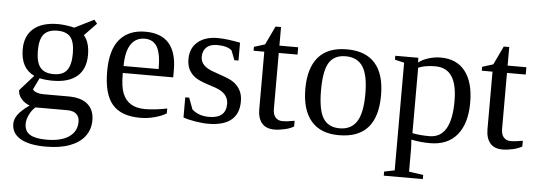

<svg xmlns="http://www.w3.org/2000/svg" viewBox="-50 -709 2989 1071"><g transform="rotate(5 1444.5 -173.5)"><path d="M424.8 -314Q424.8 -234.9 377.4 -194.3Q330.1 -153.8 241.2 -153.8Q201.2 -153.8 167 -161.1L136.2 -97.2Q137.7 -88.9 155.3 -81.5Q172.9 -74.2 199.2 -74.2H335Q409.2 -74.2 445.1 -42Q481 -9.8 481 46.9Q481 98.1 452.4 136.2Q423.8 174.3 368.7 195.1Q313.5 215.8 234.9 215.8Q141.1 215.8 92 187Q43 158.2 43 105Q43 79.1 60.5 54Q78.1 28.8 125 -4.9Q97.2 -14.2 78.1 -36.6Q59.1 -59.1 59.1 -85L136.2 -171.9Q59.1 -208 59.1 -314Q59.1 -389.2 106.7 -430.2Q154.3 -471.2 245.1 -471.2Q263.2 -471.2 291.5 -467.5Q319.8 -463.9 335 -459L442.9 -513.2L460 -492.2L392.1 -421.9Q424.8 -385.3 424.8 -314ZM404.8 62Q404.8 34.2 387.7 18.6Q370.6 2.9 335.9 2.9H158.2Q137.7 20.5 124.8 47.6Q111.8 74.7 111.8 98.1Q111.8 140.1 142.1 158.4Q172.4 176.8 234.9 176.8Q316.4 176.8 360.6 146.5Q404.8 116.2 404.8 62ZM242.2 -190.9Q295.4 -190.9 317.6 -221.4Q339.8 -252 339.8 -314Q339.8 -378.9 316.9 -406.5Q293.9 -434.1 243.2 -434.1Q191.9 -434.1 168 -406.2Q144 -378.4 144 -314Q144 -249.5 167.5 -220.2Q190.9 -190.9 242.2 -190.9Z M627 -231V-222.2Q627 -154.8 641.8 -117.4Q656.7 -80.1 687.7 -60.5Q718.8 -41 769 -41Q795.4 -41 831.5 -45.4Q867.7 -49.8 891.1 -55.2V-27.8Q867.7 -12.7 827.4 -1.5Q787.1 9.8 745.1 9.8Q638.2 9.8 588.6 -47.9Q539.1 -105.5 539.1 -232.9Q539.1 -353 589.4 -412.1Q639.6 -471.2 732.9 -471.2Q909.2 -471.2 909.2 -271V-231ZM732.9 -432.1Q682.1 -432.1 655 -391.1Q627.9 -350.1 627.9 -270H824.2Q824.2 -357.4 801.8 -394.8Q779.3 -432.1 732.9 -432.1Z M1296.9 -128.9Q1296.9 -60.5 1253.7 -25.4Q1210.4 9.8 1126 9.8Q1091.8 9.8 1050.5 2.7Q1009.3 -4.4 985.8 -13.2V-126H1007.8L1031.7 -62Q1068.4 -28.8 1127 -28.8Q1221.7 -28.8 1221.7 -109.9Q1221.7 -169.4 1147 -194.8L1103.5 -209Q1054.2 -225.1 1031.7 -241.7Q1009.3 -258.3 997.1 -282.5Q984.9 -306.6 984.9 -340.8Q984.9 -401.4 1026.1 -436.3Q1067.4 -471.2 1137.7 -471.2Q1188 -471.2 1263.7 -456.1V-356H1240.7L1220.2 -409.2Q1194.3 -432.1 1138.7 -432.1Q1099.1 -432.1 1078.4 -412.6Q1057.6 -393.1 1057.6 -359.9Q1057.6 -332 1076.4 -313Q1095.2 -293.9 1133.3 -281.2Q1205.1 -256.8 1227.1 -245.6Q1249 -234.4 1264.4 -218Q1279.8 -201.7 1288.3 -180.7Q1296.9 -159.7 1296.9 -128.9Z M1496.1 9.8Q1449.2 9.8 1426 -18.1Q1402.8 -45.9 1402.8 -96.2V-418H1342.8V-439.9L1403.8 -459L1453.1 -563H1483.9V-459H1588.9V-418H1483.9V-105Q1483.9 -73.2 1498.3 -57.1Q1512.7 -41 1536.1 -41Q1564.5 -41 1605 -48.8V-17.1Q1587.9 -5.4 1555.7 2.2Q1523.4 9.8 1496.1 9.8Z M2072.8 -231.9Q2072.8 9.8 1857.9 9.8Q1754.4 9.8 1701.7 -52.2Q1648.9 -114.3 1648.9 -231.9Q1648.9 -348.1 1701.7 -409.7Q1754.4 -471.2 1861.8 -471.2Q1966.3 -471.2 2019.5 -410.9Q2072.8 -350.6 2072.8 -231.9ZM1984.9 -231.9Q1984.9 -337.4 1954.1 -384.8Q1923.3 -432.1 1857.9 -432.1Q1793.9 -432.1 1765.4 -386.7Q1736.8 -341.3 1736.8 -231.9Q1736.8 -121.1 1765.9 -75Q1794.9 -28.8 1857.9 -28.8Q1922.4 -28.8 1953.6 -76.7Q1984.9 -124.5 1984.9 -231.9Z M2185.1 -424.8 2132.8 -437V-459H2261.7L2262.7 -432.1Q2283.2 -449.7 2317.6 -460.4Q2352.1 -471.2 2387.7 -471.2Q2475.6 -471.2 2523.7 -410.2Q2571.8 -349.1 2571.8 -234.9Q2571.8 -118.2 2519.3 -54.2Q2466.8 9.8 2367.7 9.8Q2312.5 9.8 2262.7 -1Q2265.6 34.2 2265.6 54.2V178.2L2345.7 189.9V212.9H2127V189.9L2185.1 178.2ZM2483.9 -234.9Q2483.9 -328.6 2453.4 -374.3Q2422.9 -419.9 2360.8 -419.9Q2303.7 -419.9 2265.6 -403.8V-37.1Q2309.1 -28.8 2360.8 -28.8Q2483.9 -28.8 2483.9 -234.9Z M2773.9 9.8Q2727.1 9.8 2703.9 -18.1Q2680.7 -45.9 2680.7 -96.2V-418H2620.6V-439.9L2681.6 -459L2731 -563H2761.7V-459H2866.7V-418H2761.7V-105Q2761.7 -73.2 2776.1 -57.1Q2790.5 -41 2814 -41Q2842.3 -41 2882.8 -48.8V-17.1Q2865.7 -5.4 2833.5 2.2Q2801.3 9.8 2773.9 9.8Z"/></g></svg>

Font: Tinos
Style: Regular
Weight: 400
Designer: Steve Matteson
Foundry: Monotype Imaging Inc.
Version: Version 1.23